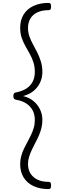

<svg xmlns="http://www.w3.org/2000/svg" viewBox="-20 -1228 462 1323"><path d="M315 -1208Q324 -1208 328 -1202.5Q332 -1197 332 -1183Q332 -1169 328 -1163.5Q324 -1158 315 -1158Q270 -1158 238 -1143Q206 -1128 189.5 -1100.5Q173 -1073 173 -1034Q173 -1005 183 -976.5Q193 -948 208 -921Q223 -894 237.5 -865Q252 -836 262 -803Q272 -770 272 -732Q272 -694 256.5 -660Q241 -626 211.5 -601.5Q182 -577 139 -566Q182 -556 211.5 -531Q241 -506 256.5 -472.5Q272 -439 272 -401Q272 -371 265 -344Q258 -317 247 -292Q236 -267 223 -243Q210 -219 199 -195Q188 -171 180.5 -147.5Q173 -124 173 -98Q173 -42 210.5 -8.5Q248 25 315 25Q324 25 328 30.5Q332 36 332 50Q332 64 328 69.5Q324 75 315 75Q256 75 211.5 54.5Q167 34 143 -5Q119 -44 119 -97Q119 -127 126.5 -153.5Q134 -180 145.5 -204Q157 -228 170 -251.5Q183 -275 194 -298.5Q205 -322 212.5 -347Q220 -372 220 -401Q220 -439 205 -467.5Q190 -496 161 -515Q132 -534 89 -541Q81 -543 76.5 -548Q72 -553 72 -566Q72 -580 76.5 -584.5Q81 -589 89 -591Q132 -599 161 -617.5Q190 -636 205 -665Q220 -694 220 -732Q220 -769 210 -799.5Q200 -830 185 -857Q170 -884 154.5 -911.5Q139 -939 129 -969Q119 -999 119 -1036Q119 -1090 143 -1128.5Q167 -1167 211.5 -1187.5Q256 -1208 315 -1208Z"/></svg>

Font: Playwrite CL ExtraLight
Style: Regular
Weight: 200
Designer: Veronika Burian, José Scaglione
Foundry: TypeTogether
Version: Version 1.002